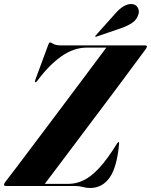

<svg xmlns="http://www.w3.org/2000/svg" viewBox="-47 -926 752 956"><path d="M326 0H-18.5Q-27 0 -27 -6.5Q-27 -11.5 -21 -19.5Q-9.5 -34 20 -73Q49.5 -112 91 -167Q132.5 -222 179.8 -285Q227 -348 274.8 -411.5Q322.5 -475 364.8 -531.5Q407 -588 438 -629.5Q469 -671 482.5 -689H385.5Q320.5 -689 259 -645.8Q197.5 -602.5 139 -524Q132.5 -515 128.5 -517Q125 -519 129 -529L193.5 -703.5Q198 -715 201.5 -715Q206.5 -715 218.5 -707.5Q230.5 -700 256.5 -700H674.5Q684.5 -700 684.5 -694.5Q684 -690 679 -682Q650 -643 606.8 -584.5Q563.5 -526 512.8 -458.2Q462 -390.5 409.8 -321.2Q357.5 -252 310.8 -189.5Q264 -127 228.5 -80Q193 -33 176 -10.5H294Q332.5 -10.5 369.8 -28.5Q407 -46.5 447.5 -90.2Q488 -134 535.5 -211Q540.5 -218.5 543 -218.5Q547 -218.5 546 -210.5Q535.5 -93.5 499 -41.8Q462.5 10 401.5 10Q382.5 10 365 5Q347.5 0 326 0ZM527.5 -859Q569 -906.5 606.5 -906Q629 -905.5 638.2 -889.2Q647.5 -873 643 -857Q635 -827.5 610.5 -811.8Q586 -796 559.5 -787L433 -743.5Q428.5 -742 427 -744.5Q426.5 -747 430 -750Z"/></svg>

Font: Fraunces 144pt S000
Style: Bold Italic
Weight: 700
Italic angle: -16°
Version: Version 1.000; ttfautohint (v1.8.3)